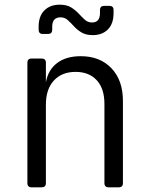

<svg xmlns="http://www.w3.org/2000/svg" viewBox="-20 -800 640 820"><path d="M115 0Q97 0 97 -18V-532Q97 -550 115 -550H158Q176 -550 176 -532V-448Q185 -501 223.5 -530.5Q262 -560 325 -560Q407 -560 456 -508.5Q505 -457 505 -369V-18Q505 0 487 0H444Q426 0 426 -18V-356Q426 -422 393 -457.5Q360 -493 303 -493Q244 -493 210 -456Q176 -419 176 -353V-18Q176 0 158 0ZM376 -650Q347 -650 328 -661.5Q309 -673 295.5 -688Q282 -703 269 -714.5Q256 -726 239 -726Q203 -726 203 -686V-673Q203 -655 185 -655H163Q145 -655 145 -673V-686Q145 -731 169.5 -755.5Q194 -780 235 -780Q265 -780 283.5 -768.5Q302 -757 316 -742Q330 -727 342.5 -715.5Q355 -704 373 -704Q407 -704 407 -744V-757Q407 -775 425 -775H447Q465 -775 465 -757V-744Q465 -699 441 -674.5Q417 -650 376 -650Z"/></svg>

Font: Pitagon Sans Mono Light
Style: Regular
Weight: 300
Monospace: yes
Designer: Travis Tran
Foundry: Pitagon
Version: Version 1.001; ttfautohint (v1.8.4.7-5d5b);gftools[0.9.26]